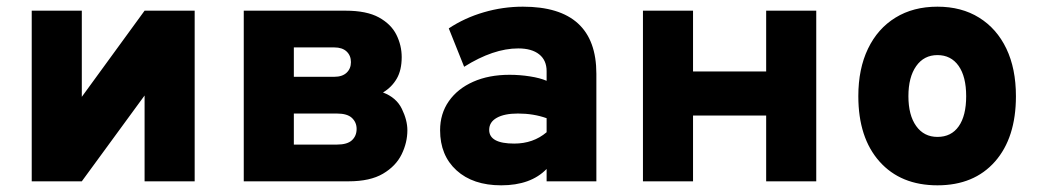

<svg xmlns="http://www.w3.org/2000/svg" viewBox="-20 -543 3112 575"><path d="M75 0V-511H225V-253L413 -511H563V0H413V-257L225 0Z M710 0V-511H1015Q1078 -511 1114.8 -490.8Q1151.5 -470.5 1167.2 -438.8Q1183 -407 1183 -372Q1183 -333 1168.2 -307.5Q1153.5 -282 1127 -266Q1167 -251 1183.5 -217Q1200 -183 1200 -153Q1200 -116 1182.8 -80.8Q1165.5 -45.5 1127 -22.8Q1088.5 0 1024 0ZM860 -313H981Q1005 -313 1018 -325.2Q1031 -337.5 1031 -357Q1031 -376.5 1018 -388.8Q1005 -401 981 -401H860ZM860 -110H989Q1020 -110 1034 -123Q1048 -136 1048 -157Q1048 -176.5 1034 -189.8Q1020 -203 989 -203H860Z M1481 12Q1396.5 12 1347.2 -32.8Q1298 -77.5 1298 -153Q1298 -202.5 1324.2 -240Q1350.5 -277.5 1397.2 -298.2Q1444 -319 1506 -319Q1537 -319 1567.2 -314.2Q1597.5 -309.5 1617 -301V-330Q1617 -362.5 1594.8 -380.2Q1572.5 -398 1532 -398Q1457.5 -398 1370 -343L1324 -458Q1371.5 -489.5 1428.8 -506.2Q1486 -523 1546 -523Q1766 -523 1766 -322V0H1617V-37Q1569.5 12 1481 12ZM1520 -113Q1577 -113 1617 -147V-189Q1578 -203 1531 -203Q1490.5 -203 1467.8 -190.2Q1445 -177.5 1445 -154Q1445 -113 1520 -113Z M1905.5 0V-511H2055.5V-329H2274.5V-511H2424.5V0H2274.5V-197H2055.5V0Z M2787.5 12Q2677.5 12 2614 -59.2Q2550.5 -130.5 2550.5 -255Q2550.5 -337 2579.5 -397.2Q2608.5 -457.5 2661.8 -490.2Q2715 -523 2787.5 -523Q2859.5 -523 2912.2 -490.2Q2965 -457.5 2993.8 -397.5Q3022.5 -337.5 3022.5 -255Q3022.5 -130.5 2959.8 -59.2Q2897 12 2787.5 12ZM2787.5 -133Q2829 -133 2851.2 -164.8Q2873.5 -196.5 2873.5 -255Q2873.5 -313.5 2850.8 -345.8Q2828 -378 2787.5 -378Q2747 -378 2723.8 -345Q2700.5 -312 2700.5 -255Q2700.5 -198 2723.8 -165.5Q2747 -133 2787.5 -133Z"/></svg>

Font: Overpass Black
Style: Regular
Weight: 900
Designer: Delve Withrington, Dave Bailey, Thomas Jockin
Foundry: Delve Fonts LLC
Version: Version 4.000; ttfautohint (v1.8.3)